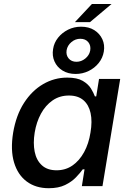

<svg xmlns="http://www.w3.org/2000/svg" viewBox="-20 -948 660 978"><path d="M228.5 10.7Q162.1 10.7 116.2 -23.4Q70.3 -57.6 51.5 -120.8Q32.7 -184.1 46.9 -272Q62 -361.3 102.3 -423.8Q142.6 -486.3 199.7 -519.5Q256.8 -552.7 322.3 -552.7Q373 -552.7 401.4 -536.1Q429.7 -519.5 443.4 -497.1Q457 -474.6 463.4 -457H470.2L484.4 -545.9H592.3L502 0H397L410.6 -85.4H401.4Q388.7 -67.4 366.9 -44.7Q345.2 -22 311.5 -5.6Q277.8 10.7 228.5 10.7ZM268.1 -80.6Q314 -80.6 349.4 -105.2Q384.8 -129.9 408.4 -173.1Q432.1 -216.3 440.9 -272.9Q450.7 -329.6 441.4 -372.1Q432.1 -414.6 404.5 -438Q377 -461.4 331.1 -461.4Q283.7 -461.4 247.6 -436.3Q211.4 -411.1 188.5 -368.7Q165.5 -326.2 156.7 -272.9Q147.9 -218.8 156.7 -175Q165.5 -131.3 193.4 -106Q221.2 -80.6 268.1 -80.6ZM361.8 -835.4 448.2 -927.7H548.3L438.5 -835.4ZM365.2 -571.3Q326.7 -571.3 298.6 -588.6Q270.5 -606 257.6 -635Q244.6 -664.1 250.5 -698.7Q255.4 -730.5 275.9 -756.1Q296.4 -781.7 326.9 -796.9Q357.4 -812 393.1 -812Q432.1 -812 460 -794.7Q487.8 -777.3 501.2 -748.5Q514.6 -719.7 508.8 -685.1Q503.4 -652.8 482.7 -627Q461.9 -601.1 431.2 -586.2Q400.4 -571.3 365.2 -571.3ZM369.6 -633.3Q394 -633.3 414.3 -649.7Q434.6 -666 439.5 -690.4Q443.8 -715.8 429.7 -733.2Q415.5 -750.5 389.2 -750.5Q363.8 -750.5 343.8 -733.6Q323.7 -716.8 319.3 -692.4Q315.4 -667.5 329.6 -650.4Q343.8 -633.3 369.6 -633.3Z"/></svg>

Font: Inter Medium
Style: Italic
Weight: 500
Italic angle: -9.3988°
Designer: Rasmus Andersson
Foundry: rsms
Version: Version 4.001;git-66647c0bb